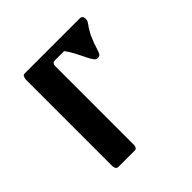

<svg xmlns="http://www.w3.org/2000/svg" viewBox="-127 -535 634 634"><g transform="rotate(-45 189.5 -218.5)"><path d="M341 -407Q325 -385 316.5 -365.5Q308 -346 301 -323Q299 -316 295.5 -309Q292 -302 282 -302Q275 -302 269.5 -309.5Q264 -317 260 -325Q249 -348 239.5 -366Q230 -384 220 -397H174Q170 -397 167 -393Q164 -389 164 -384V-16Q164 -10 161.5 -5Q159 0 153 0H76Q70 0 67 -5Q64 -10 64 -16V-418Q64 -424 66.5 -430.5Q69 -437 75 -437H333Q344 -437 345.5 -426Q347 -415 341 -407Z"/></g></svg>

Font: Triodion
Style: Regular
Weight: 400
Version: Version 1.201; ttfautohint (v1.8.4.7-5d5b)